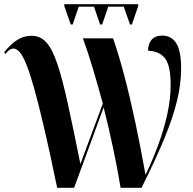

<svg xmlns="http://www.w3.org/2000/svg" viewBox="-25 -897 923 917"><path d="M313 -780 282 -868V-877H635V-868L605 -780H596L566 -865H492L463 -780H453L424 -865H351L322 -780ZM248 0Q214 -165 187 -281Q160 -397 139 -472Q118 -547 101 -589Q84 -631 69 -648Q54 -665 40 -665Q27 -665 17.5 -656.5Q8 -648 1 -639L-5 -648Q9 -665 27.5 -683Q46 -701 70.5 -713.5Q95 -726 127 -726Q167 -726 195.5 -695.5Q224 -665 248 -594.5Q272 -524 298 -406Q324 -288 359 -114L466 -402Q443 -488 419 -568Q395 -648 371 -714H515Q542 -637 569.5 -532.5Q597 -428 622.5 -307Q648 -186 670 -62Q703 -130 730 -203Q757 -276 773.5 -349.5Q790 -423 790 -492Q790 -581 764.5 -616.5Q739 -652 682 -655Q682 -687 699 -707Q716 -727 750 -727Q794 -727 817 -690Q840 -653 840 -571Q840 -495 820 -413.5Q800 -332 758.5 -232Q717 -132 651 0H551Q537 -86 516 -185.5Q495 -285 470 -384L329 0Z"/></svg>

Font: Noto Serif Display Condensed
Style: Bold
Weight: 700
Width: 3
Designer: Monotype Design Team
Foundry: Monotype Imaging Inc.
Version: Version 2.009